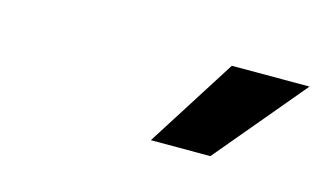

<svg xmlns="http://www.w3.org/2000/svg" viewBox="-37 -863 571 334"><g transform="rotate(15 248.5 -696.0)"><path d="M246.1 -615.8H353.3L488.6 -777.3H348.7Z"/></g></svg>

Font: Margiela Sans
Style: Bold Italic
Weight: 700
Italic angle: -9.39999°
Designer: Stefan Endress, Andreas Faust
Version: Version 1.100;FEAKit 1.0